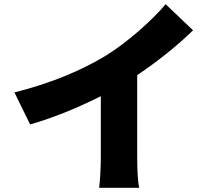

<svg xmlns="http://www.w3.org/2000/svg" viewBox="-20 -846 1040 918"><path d="M49 -404 124 -251C240 -284 361 -335 462 -386V-93C462 -45 458 25 454 52H646C638 24 636 -45 636 -93V-487C731 -550 828 -628 903 -701L772 -826C709 -750 587 -642 486 -580C374 -512 231 -450 49 -404Z"/></svg>

Font: Noto Sans CJK HK Black
Style: Regular
Weight: 900
Designer: Ryoko NISHIZUKA 西塚涼子 (kana, bopomofo & ideographs); Paul D. Hunt (Latin, Greek & Cyrillic); Sandoll Communications 산돌커뮤니
Foundry: Adobe
Version: Version 2.004;hotconv 1.0.118;makeotfexe 2.5.65603